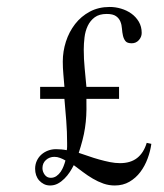

<svg xmlns="http://www.w3.org/2000/svg" viewBox="-20 -580 480 563"><path d="M423.8 -158.2Q420.9 -136.7 412.8 -115Q404.8 -93.3 391.6 -75.7Q378.4 -58.1 359.6 -47.1Q340.8 -36.1 316.4 -36.1Q299.3 -36.1 283.2 -41.7Q267.1 -47.4 252.2 -56.2Q237.3 -64.9 223.4 -75.4Q209.5 -85.9 196.3 -95.7Q191.4 -85.9 184.6 -75.4Q177.7 -64.9 168.9 -56.2Q160.2 -47.4 149.7 -41.7Q139.2 -36.1 127 -36.1Q116.7 -36.1 108.6 -40.3Q100.6 -44.4 94.7 -51Q88.9 -57.6 85.9 -66.4Q83 -75.2 83 -85Q83 -97.7 87.9 -108.4Q92.8 -119.1 101.3 -126.7Q109.9 -134.3 120.8 -138.4Q131.8 -142.6 144.5 -142.6Q151.9 -142.6 160.2 -141.8Q168.5 -141.1 175.8 -139.6Q176.8 -145 176.8 -150.1Q176.8 -155.3 176.8 -161.1Q176.8 -193.4 174.3 -225.6Q171.9 -257.8 168.9 -290H97.7V-325.2H168.9Q167.5 -343.8 165.8 -362.3Q164.1 -380.9 164.1 -399.4Q164.1 -429.2 173.3 -458Q182.6 -486.8 200.2 -509.5Q217.8 -532.2 243.4 -545.9Q269 -559.6 301.8 -559.6Q318.4 -559.6 335 -554.7Q351.6 -549.8 365 -540.3Q378.4 -530.8 387 -516.4Q395.5 -502 395.5 -483.4Q395.5 -471.7 387.2 -462.4Q378.9 -453.1 366.2 -453.1Q353 -453.1 347.9 -459.5Q342.8 -465.8 340.6 -475.3Q338.4 -484.9 337.6 -496.1Q336.9 -507.3 333 -516.8Q329.1 -526.4 320.1 -532.7Q311 -539.1 293 -539.1Q271 -539.1 257.8 -529.3Q244.6 -519.5 237.3 -504.2Q230 -488.8 227.8 -470.2Q225.6 -451.7 225.6 -434.6Q225.6 -406.7 228.3 -379.6Q231 -352.5 233.4 -325.2H329.1V-290H233.4V-279.3Q233.9 -258.8 232.9 -240.5Q231.9 -222.2 229.2 -204.6Q226.6 -187 221.9 -169.2Q217.3 -151.4 210.9 -131.8Q224.6 -127.4 239.7 -122.1Q254.9 -116.7 270.8 -112.3Q286.6 -107.9 302.2 -104.7Q317.9 -101.6 332 -101.6Q362.8 -101.6 382.1 -116.7Q401.4 -131.8 410.2 -161.1ZM171.9 -109.4Q164.6 -113.8 156.2 -116.9Q147.9 -120.1 139.6 -120.1Q125 -120.1 114.7 -110.8Q104.5 -101.6 104.5 -86.9Q104.5 -76.7 111.1 -67.6Q117.7 -58.6 128.9 -58.6Q138.2 -58.6 145.5 -63.7Q152.8 -68.8 158 -76.4Q163.1 -84 166.5 -92.8Q169.9 -101.6 171.9 -109.4Z"/></svg>

Font: Surma
Style: Regular
Weight: 400
Designer: Sue Lloyd-Williams
Foundry: Sylheti Translation And Research
Version: Version 3.000